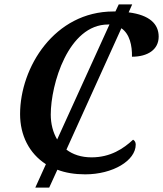

<svg xmlns="http://www.w3.org/2000/svg" viewBox="-20 -780 739 870"><path d="M366 10C491 10 595 -52 595 -125C595 -136 590 -143 583 -147C540 -107 481 -67 395 -67C348 -67 310 -80 281 -102L530 -652C568 -626 579 -573 578 -523C649 -523 699 -555 699 -614C699 -672 657 -712 563 -724L579 -760H518L503 -728C500 -728 497 -728 494 -728C227 -728 71 -475 71 -263C71 -167 112 -85 188 -36L140 70H203L240 -11C276 3 319 10 366 10ZM210 -261C210 -397 289 -669 470 -669H476L239 -148C220 -180 210 -219 210 -261Z"/></svg>

Font: Noto Serif Semi
Style: Italic
Weight: 600
Italic angle: -12°
Designer: Monotype Design Team
Foundry: Monotype Imaging Inc.
Version: Version 1.901